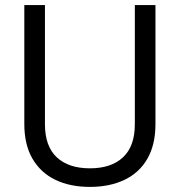

<svg xmlns="http://www.w3.org/2000/svg" viewBox="-20 -720 706 754"><path d="M333 14Q255.2 14 197.5 -13.8Q139.8 -41.5 107.6 -96.6Q75.5 -151.8 75.5 -233.2V-700H156.5V-232.2Q156.5 -145.8 202.8 -102.4Q249 -59 333 -59Q417 -59 463.2 -102.4Q509.5 -145.8 509.5 -232.2V-700H590.5V-233.2Q590.5 -151.8 558.8 -96.6Q527 -41.5 468.9 -13.8Q410.8 14 333 14Z"/></svg>

Font: Space Grotesk Variable Light
Style: Regular
Weight: 300
Designer: Florian Karsten
Foundry: Florian Karsten
Version: Version 2.000